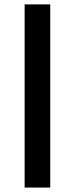

<svg xmlns="http://www.w3.org/2000/svg" viewBox="-20 -760 336 864"><path d="M90.8 -740.2H206.1V84H90.8Z"/></svg>

Font: D-DIN Exp
Style: DINExp-Bold
Weight: 700
Width: 7
Designer: Charles Nix
Foundry: Datto Inc.
Version: Version 1.00